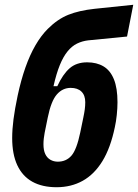

<svg xmlns="http://www.w3.org/2000/svg" viewBox="-20 -772 578 804"><path d="M217 12Q157 12 115.5 -11Q74 -34 52.5 -80Q31 -126 31 -194Q31 -230 36.5 -272.5Q42 -315 54 -372Q68 -437 86.5 -489.5Q105 -542 128.5 -582.5Q152 -623 180 -651Q221 -692 266 -710Q311 -728 375 -735L538 -752L512 -619L349 -603Q324 -600 302.5 -589.5Q281 -579 263 -557Q245 -535 230.5 -499.5Q216 -464 204 -411H220Q243 -461 271.5 -486Q300 -511 345 -511Q385 -511 413.5 -494Q442 -477 457 -440Q472 -403 472 -344Q472 -319 469 -290.5Q466 -262 461 -240Q443 -153 409 -97.5Q375 -42 326.5 -15Q278 12 217 12ZM222 -95Q257 -95 279 -120Q301 -145 316 -217L329 -280Q333 -299 335 -314Q337 -329 337 -344Q337 -373 321 -388.5Q305 -404 276 -404Q242 -404 218 -376.5Q194 -349 180 -280L167 -216Q165 -205 163.5 -193Q162 -181 162 -168Q162 -143 169.5 -127Q177 -111 191 -103Q205 -95 222 -95Z"/></svg>

Font: IBM Plex Sans Condensed
Style: Bold Italic
Weight: 700
Width: 3
Italic angle: -11.31°
Designer: Mike Abbink, Paul van der Laan, Pieter van Rosmalen
Foundry: Bold Monday
Version: Version 3.201